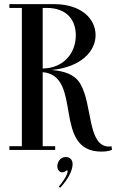

<svg xmlns="http://www.w3.org/2000/svg" viewBox="-20 -720 558 922"><path d="M515 -18C512 -17.2 507 -16.2 504 -16.2C399 -16.2 425 -217 366 -317C340.3 -362.2 289.6 -378.9 226.9 -384C371.1 -397.4 439 -475.4 439 -551C439 -632.9 366.6 -698.6 245 -700V-700H25V-682H85V-18H25V0H245V-18H185V-373.4C379.9 -357 229.5 8 467 8C490 8 510 4 518 -1ZM204 -682C302 -682 344 -623 344 -550C344 -464.6 285.2 -392.4 185 -391V-682ZM295.9 34C269.6 34 255.3 58 255.3 78.3C255.3 95.7 266.3 107.7 279.3 107.7C283.6 107.7 288.3 106.3 292.6 103.3C296.3 101 298.9 98 301.9 98C303.6 98 304.9 99.7 304.9 102.3C304.9 119.7 280.1 156.2 262.6 175.7L268.9 181.7C308.3 139.8 328.6 98 328.6 67.7C328.6 47.3 315.6 34 295.9 34Z"/></svg>

Font: Picaflor 24 pt
Style: Regular
Weight: 400
Designer: Ariel Martín Pérez
Foundry: Tunera Type Foundry
Version: Version 1.000;hotconv 1.0.109;makeotfexe 2.5.65596